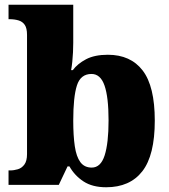

<svg xmlns="http://www.w3.org/2000/svg" viewBox="-20 -780 715 810"><path d="M428 10Q370 10 332.5 -14.5Q295 -39 273 -78H265L228 0H16V-61H22Q39 -61 55.5 -66Q72 -71 83 -86Q94 -101 94 -130V-633Q94 -661 84.5 -675Q75 -689 58 -694Q41 -699 20 -699H16V-760H289V-599Q289 -581 288 -560Q287 -539 285 -519.5Q283 -500 280 -484H287Q307 -511 343 -530Q379 -549 435 -549Q531 -549 582 -482.5Q633 -416 633 -271Q633 -125 580.5 -57.5Q528 10 428 10ZM367 -73Q405 -73 421.5 -124.5Q438 -176 438 -272Q438 -370 421 -419Q404 -468 366 -468Q320 -468 304.5 -419.5Q289 -371 289 -271Q289 -208 295.5 -163.5Q302 -119 319 -96Q336 -73 367 -73Z"/></svg>

Font: Noto Serif Kannada Black
Style: Regular
Weight: 900
Version: Version 2.003